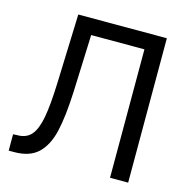

<svg xmlns="http://www.w3.org/2000/svg" viewBox="-104 -808 890 908"><g transform="rotate(15 340.5 -353.5)"><path d="M17.6 -80.1 38.1 -81.1Q82 -81.1 106.2 -108.9Q130.4 -136.7 141.8 -197.5Q153.3 -258.3 157.2 -367.2L168.9 -707H602.5V0H513.7V-628.9H252.9L242.2 -349.6Q236.8 -226.6 219.7 -152.6Q202.6 -78.6 161.4 -39.3Q120.1 0 43.9 0H17.6Z"/></g></svg>

Font: Pretendard
Style: Regular
Weight: 400
Designer: Base glyphs from Inter by Rasmus Andersson; Hangeul glyphs from Noto Sans CJK(Source Han Sans) by Jang Soo-young and Kan
Foundry: Kil Hyung-jin
Version: Version 1.309